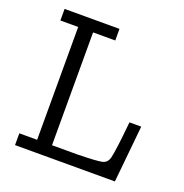

<svg xmlns="http://www.w3.org/2000/svg" viewBox="-124 -794 867 905"><g transform="rotate(20 309.5 -341.5)"><path d="M47.9 0V-59.1H137.2V-625H47.9V-683.1H323.2V-625H211.9V-59.1H339.8Q439.9 -61 463.4 -67.1Q486.8 -73.2 494.1 -100.1Q503.9 -138.2 518.1 -285.2H577.1L548.8 0Z"/></g></svg>

Font: CMU Concrete
Style: Roman
Weight: 500
Version: Version 0.7.0